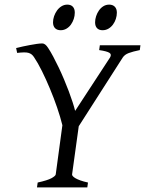

<svg xmlns="http://www.w3.org/2000/svg" viewBox="-20 -811 628 831"><path d="M357.9 0H140.1L143.1 -21Q185.5 -30.3 202.9 -39.8Q220.2 -49.3 221.2 -56.2L250 -269Q241.2 -304.7 227.1 -345.9Q212.9 -387.2 196 -427.5Q179.2 -467.8 161.4 -503.7Q143.6 -539.6 127 -564Q122.1 -571.3 116.5 -575.7Q110.8 -580.1 102.8 -582.3Q94.7 -584.5 83 -584.2Q71.3 -584 54.2 -582L49.8 -603Q63 -606.4 78.9 -609.9Q94.7 -613.3 110.4 -616.2Q126 -619.1 139.9 -621.1Q153.8 -623 163.1 -623Q175.8 -623 188 -604Q198.7 -587.9 210.4 -565.9Q222.2 -543.9 234.1 -518.8Q246.1 -493.7 257.1 -467.5Q268.1 -441.4 277.6 -416.3Q287.1 -391.1 294.2 -369.1Q301.3 -347.2 305.2 -331.1L456.1 -562Q464.4 -575.7 453.4 -582.5Q442.4 -589.4 409.2 -594.2L412.1 -615.2H587.9L585 -594.2Q554.2 -587.9 536.9 -581.3Q519.5 -574.7 511.2 -562L320.8 -264.6L292 -56.2Q291.5 -53.2 294.7 -49.1Q297.9 -44.9 305.9 -40Q314 -35.2 327.4 -30.3Q340.8 -25.4 360.8 -21ZM303.7 -756.3Q303.7 -742.7 299.3 -729.2Q294.9 -715.8 287.1 -704.8Q279.3 -693.8 267.8 -687Q256.3 -680.2 242.7 -680.2Q227.1 -680.2 218.3 -689Q209.5 -697.8 209.5 -714.4Q209.5 -727.5 214.1 -741Q218.8 -754.4 226.8 -765.6Q234.9 -776.9 246.3 -783.9Q257.8 -791 271.5 -791Q286.6 -791 295.2 -782Q303.7 -772.9 303.7 -756.3ZM485.8 -756.3Q485.8 -742.7 481.4 -729.2Q477.1 -715.8 469 -704.8Q460.9 -693.8 449.5 -687Q438 -680.2 423.8 -680.2Q408.7 -680.2 400.1 -689Q391.6 -697.8 391.6 -714.4Q391.6 -727.5 396 -741Q400.4 -754.4 408.2 -765.6Q416 -776.9 427.2 -783.9Q438.5 -791 452.6 -791Q467.8 -791 476.8 -782Q485.8 -772.9 485.8 -756.3Z"/></svg>

Font: Gentium Plus APac
Style: Italic
Weight: 400
Italic angle: -8°
Designer: J. Victor Gaultney, Annie Olsen, Iska Routamaa, Becca Hirsbrunner
Foundry: SIL International
Version: Version 5.000